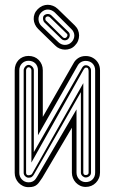

<svg xmlns="http://www.w3.org/2000/svg" viewBox="-20 -773 470 794"><path d="M154.8 -37.8Q148.4 -29.1 143.8 -22Q139.2 -14.9 133.4 -9.8Q127.7 -4.6 119.4 -1.8Q111.1 1 97.9 1Q85.4 1 75.1 -3.9Q64.7 -8.8 57 -17Q49.3 -25.1 45 -35.8Q40.8 -46.4 40.8 -58.1V-482.7Q40.8 -495.1 44.9 -505.9Q49.1 -516.6 56.6 -524.7Q64.2 -532.7 74.7 -537.2Q85.2 -541.7 97.9 -541.7Q110.6 -541.7 121.5 -537.4Q132.3 -533 140.1 -525Q147.9 -517.1 152.5 -506.2Q157 -495.4 157 -482.7V-289.6L283.9 -511.2Q291 -524.9 304 -533.1Q316.9 -541.3 334.5 -541.3Q347.7 -541.3 358.9 -536.4L361.3 -535.4V-535.2Q376 -528.1 384.8 -514.3Q393.6 -500.5 393.6 -482.2V-59.1Q393.6 -46.6 388.9 -35.9Q384.3 -25.1 376.3 -17.1Q368.4 -9 357.7 -4.5Q346.9 0 334.5 0Q322 0 311.6 -4.9Q301.3 -9.8 293.6 -17.9Q285.9 -26.1 281.6 -36.7Q277.3 -47.4 277.3 -59.1V-244.9ZM373.5 -482.2Q373.5 -491 370.6 -498.2Q367.7 -505.4 362.5 -510.5Q357.4 -515.6 350.2 -518.4Q343 -521.2 334.5 -521.2Q323.5 -521.2 314.9 -516.1Q306.4 -511 301.5 -502.4L137 -213.6V-482.7Q137 -491.5 134 -498.7Q131.1 -505.9 126 -511Q120.8 -516.1 113.6 -518.9Q106.4 -521.7 97.9 -521.7Q89.6 -521.7 82.6 -518.7Q75.7 -515.6 70.6 -510.4Q65.4 -505.1 62.6 -498Q59.8 -491 59.8 -482.7V-58.1Q59.8 -50.3 62.6 -43.2Q65.4 -36.1 70.6 -30.8Q75.7 -25.4 82.6 -22.2Q89.6 -19 97.9 -19Q107.2 -19 113 -21.6Q118.9 -24.2 122.8 -27.8Q126.7 -31.5 129.3 -35.8Q131.8 -40 134.3 -43.7L296.4 -320.6V-59.1Q296.4 -51.3 299.2 -44.2Q302 -37.1 307.1 -31.7Q312.3 -26.4 319.2 -23.2Q326.2 -20 334.5 -20Q343 -20 350.2 -22.8Q357.4 -25.6 362.5 -30.8Q367.7 -35.9 370.6 -43.1Q373.5 -50.3 373.5 -59.1ZM77.9 -482.7Q77.9 -486.3 79.6 -490.2Q81.3 -494.1 84.1 -497.3Q86.9 -500.5 90.6 -502.6Q94.2 -504.6 97.9 -504.6Q102.1 -504.6 106 -502.8Q109.9 -501 113 -497.8Q116.2 -494.6 118 -490.7Q119.9 -486.8 119.9 -482.7V-144L320.1 -493.9Q322.8 -498 326.3 -500.6Q329.8 -503.2 334.5 -503.2Q339.1 -503.2 343.1 -501.5Q347.2 -499.8 350.1 -496.8Q353 -493.9 354.7 -490.1Q356.4 -486.3 356.4 -482.2V-59.1Q356.4 -54.7 354.6 -50.9Q352.8 -47.1 349.6 -44.6Q346.4 -42 342.5 -40.5Q338.6 -39.1 334.5 -39.1Q331.1 -39.1 327.5 -40.6Q324 -42.2 321 -44.9Q318.1 -47.6 316.3 -51.3Q314.5 -54.9 314.5 -59.1V-392.1L120.8 -52.5Q116.9 -45.4 111.8 -41.6Q106.7 -37.8 97.9 -38.1Q94.5 -38.1 90.9 -39.7Q87.4 -41.3 84.5 -44.1Q81.5 -46.9 79.7 -50.4Q77.9 -54 77.9 -58.1ZM109.9 -482.7Q109.9 -487.3 106.6 -491.1Q103.3 -494.9 97.9 -494.9Q94 -494.9 90.9 -490.7Q87.9 -486.6 87.9 -482.7V-58.1Q87.9 -54.2 90.2 -51.1Q92.5 -48.1 97.9 -48.1Q100.1 -48.1 102.5 -48.7Q105 -49.3 107.2 -50.2Q109.4 -51 111 -52.2Q112.5 -53.5 113 -54.9L324.5 -429.2V-59.1Q324.5 -55.2 326.8 -52.1Q329.1 -49.1 334.5 -49.1Q339.1 -49.1 342.8 -51.4Q346.4 -53.7 346.4 -59.1V-478Q346.4 -484.4 344.5 -488.9Q342.5 -493.4 335.7 -493.4Q331.8 -493.4 329.5 -490.4Q327.1 -487.3 325 -484.1L109.9 -100.8ZM240 -618.9Q242.9 -616 247.1 -615.6Q251.2 -615.2 254.9 -618.9Q258.1 -622.1 258.9 -626.5Q259.8 -630.9 255.9 -634L186 -701.9Q183.6 -704.3 178.7 -705.1Q173.8 -705.8 169.9 -701.9Q168.5 -700.7 167.8 -698.6Q167.2 -696.5 167.5 -694.1Q167.7 -691.7 168.6 -689.7Q169.4 -687.7 170.9 -687ZM262.9 -641.1Q266.4 -637.7 267.6 -633.7Q268.8 -629.6 268.4 -625.7Q268.1 -621.8 266.4 -618.2Q264.6 -614.5 262 -612.1Q259.8 -609.4 256.2 -607.9Q252.7 -606.4 248.7 -606.3Q244.6 -606.2 240.7 -607.7Q236.8 -609.1 233.9 -612.1L164.1 -679.9Q161.4 -682.6 159.8 -686.5Q158.2 -690.4 157.8 -694.5Q157.5 -698.5 158.3 -702.4Q159.2 -706.3 161.9 -709Q164.8 -711.9 169.1 -713.5Q173.3 -715.1 177.7 -715.1Q182.1 -715.1 186.2 -713.5Q190.2 -711.9 192.9 -709ZM206.1 -721.9Q193.1 -733.4 178 -733.6Q162.8 -733.9 149.9 -720.9Q144.3 -715.1 141.6 -707.8Q138.9 -700.4 139.2 -693.1Q139.4 -685.8 142.3 -678.7Q145.3 -671.6 150.9 -666L220.9 -599.1Q226.6 -593.5 233.5 -590.5Q240.5 -587.4 247.8 -587.3Q255.1 -587.2 262.2 -589.7Q269.3 -592.3 274.9 -597.9Q281.2 -604 284.3 -611.2Q287.4 -618.4 287.4 -625.9Q287.4 -633.3 284.2 -640.4Q281 -647.5 274.9 -653.1ZM137.9 -653.1Q129.4 -661.6 124.6 -672.1Q119.9 -682.6 119.4 -693.6Q118.9 -704.6 122.9 -715.3Q127 -726.1 136 -735.1Q145 -744.1 155.6 -748.7Q166.3 -753.2 177.4 -753.2Q188.5 -753.2 199.2 -748.9Q210 -744.6 219 -736.1L289.1 -668Q298.1 -659.4 302.6 -648.6Q307.1 -637.7 307.1 -626.5Q307.1 -615.2 302.9 -604.4Q298.6 -593.5 290 -585Q281.7 -575.9 270.9 -571.8Q260 -567.6 248.7 -567.7Q237.3 -567.9 226.6 -572.3Q215.8 -576.7 208 -585Z"/></svg>

Font: TafelwerkOT
Style: Regular
Weight: 400
Designer: Peter Wiegel
Foundry: Peter Wiegel, based on an original design named Oxford by Christine Lord, 1969
Version: Version 1.000